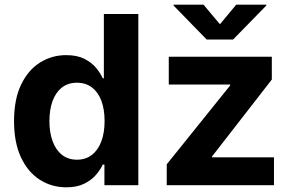

<svg xmlns="http://www.w3.org/2000/svg" viewBox="-20 -787 1243 816"><path d="M262 9.1Q199.4 9.1 148.8 -23.3Q98.3 -55.8 69 -118.5Q39.7 -181.1 39.7 -272Q39.7 -365.3 69.9 -427.7Q100.1 -490.2 150.5 -521.5Q200.9 -552.7 261.1 -552.7Q307.5 -552.7 338.4 -537.1Q369.2 -521.5 388.2 -498.7Q407.1 -475.8 416.7 -454H421.4V-727.5H567.9V0H423.8V-87.4H416.7Q406.6 -65.4 387.3 -43.2Q368 -21 337.4 -6Q306.8 9.1 262 9.1ZM307.1 -108.3Q344.5 -108.3 370.7 -128.9Q397 -149.5 410.8 -186.4Q424.5 -223.3 424.5 -272.5Q424.5 -322.2 410.9 -358.7Q397.2 -395.1 371 -415.2Q344.7 -435.4 307.1 -435.4Q268.7 -435.4 242.6 -414.6Q216.5 -393.8 203.2 -357.1Q190 -320.4 190 -272.5Q190 -224.6 203.4 -187.4Q216.7 -150.3 243 -129.3Q269.2 -108.3 307.1 -108.3ZM688.6 0V-88.6L958.1 -423.7V-427.7H697.3V-545.9H1135.2V-448.9L881.3 -122.2V-118.2H1144.4V0ZM844.9 -767.1 914.7 -684 984 -767.1H1111.8V-763.5L970.7 -619.1H858.4L717.6 -763.5V-767.1Z"/></svg>

Font: Atlassian Sans
Style: Regular
Weight: 400
Designer: Rasmus Andersson
Foundry: Modifications by Atlassian Pty Ltd, manufactured by rsms
Version: Version 4.001;git-9221beed3